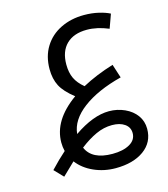

<svg xmlns="http://www.w3.org/2000/svg" viewBox="-119 -590 877 1003"><g transform="rotate(-15 319.5 -89.0)"><path d="M420.9 96.2Q376.5 96.2 333.5 116Q290.5 135.7 245.1 170.9Q275.4 242.2 386.2 242.2Q443.8 242.2 479.5 221.7Q515.1 201.2 515.1 164.1Q515.1 132.8 489.3 114.5Q463.4 96.2 420.9 96.2ZM529.8 -132.8Q398.4 -99.1 319.6 -39.8Q240.7 19.5 233.9 94.2Q338.4 22 424.8 22Q469.2 22 509 40Q548.8 58.1 571.5 89.6Q594.2 121.1 594.2 162.1Q594.2 234.9 536.1 276.9Q478 318.8 382.8 318.8Q320.3 318.8 265.6 294.4Q210.9 270 178.2 227.1L110.8 292L64.9 244.1Q108.9 197.3 147.9 163.1Q142.1 140.6 142.1 116.2Q142.1 -4.4 274.9 -99.1Q222.2 -140.1 202.1 -178.7Q182.1 -217.3 182.1 -270Q182.1 -339.4 213.9 -390.6Q245.6 -441.9 302 -469.5Q358.4 -497.1 428.2 -497.1Q471.2 -497.1 507.3 -488.5Q543.5 -480 566.9 -467.8L540 -393.1Q478 -418.9 422.9 -418.9Q351.6 -418.9 312.3 -380.4Q272.9 -341.8 272.9 -271Q272.9 -227.1 287.6 -196Q302.2 -165 335.9 -137.2Q411.6 -178.2 505.9 -207Z"/></g></svg>

Font: DroidArabicKufi
Style: Regular
Weight: 400
Designer: Pascal Zoghbi
Foundry: Ascender Corporation
Version: Version 1.00; ttfautohint (v1.4.1)